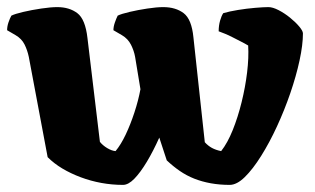

<svg xmlns="http://www.w3.org/2000/svg" viewBox="-28 -520 886 540"><path d="M318 0Q287 0 257 -5.5Q227 -11 199 -21.5Q171 -32 147.5 -46Q124 -60 106 -78L53 -360Q49 -379 41 -395Q33 -411 16 -421L-8 -435Q-8 -446 -4 -457.5Q0 -469 4 -476Q14 -481 37.5 -486.5Q61 -492 88 -496Q115 -500 133 -500Q167 -500 189.5 -483Q212 -466 218 -413L253 -121Q261 -111 273.5 -103.5Q286 -96 297 -95Q312 -113 325.5 -141.5Q339 -170 350 -203.5Q361 -237 367 -269L352 -360Q349 -377 340.5 -394Q332 -411 315 -421L291 -435Q291 -445 295 -456.5Q299 -468 303 -476Q313 -481 336.5 -486.5Q360 -492 386.5 -496Q413 -500 431 -500Q466 -500 488.5 -483Q511 -466 516 -415L548 -120Q557 -110 568 -104Q579 -98 594 -95Q612 -118 626.5 -154Q641 -190 651.5 -232.5Q662 -275 667 -316.5Q672 -358 670 -392Q660 -398 649 -403.5Q638 -409 626.5 -415Q615 -421 605 -425Q595 -429 587 -432Q587 -448 591 -462Q595 -476 600 -483Q617 -488 641.5 -492Q666 -496 690 -498Q714 -500 727 -500Q739 -500 755.5 -491.5Q772 -483 787.5 -470.5Q803 -458 813.5 -445.5Q824 -433 824 -426Q824 -394 814.5 -350Q805 -306 788.5 -258Q772 -210 751 -164.5Q730 -119 706.5 -81.5Q683 -44 660.5 -22Q638 0 618 0Q590 0 565 -4.5Q540 -9 518.5 -17.5Q497 -26 478 -39Q459 -52 441 -69L420 -133Q403 -95 385 -65Q367 -35 350 -17.5Q333 0 318 0Z"/></svg>

Font: Texturina Medium 12pt Black
Style: Regular
Weight: 900
Version: Version 1.002